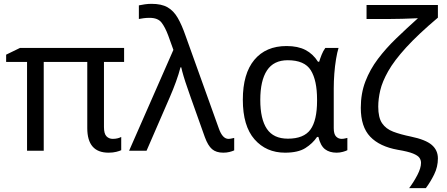

<svg xmlns="http://www.w3.org/2000/svg" viewBox="-20 -786 2330 1001"><path d="M568 -62Q582 -62 593.5 -65Q605 -68 612 -72V-3Q604 1 586.5 5.5Q569 10 546 10Q435 10 435 -118V-463H208V0H121V-463H12V-501L84 -536H627V-463H522V-124Q522 -89 535 -75.5Q548 -62 568 -62Z M653 0 884 -526 857 -601Q841 -644 822 -668.5Q803 -693 760 -693Q742 -693 728.5 -691Q715 -689 704 -687V-758Q718 -761 735 -763.5Q752 -766 770 -766Q822 -766 853.5 -748Q885 -730 906.5 -693Q928 -656 948 -598L1121 -116Q1140 -62 1171 -62Q1179 -62 1187.5 -64Q1196 -66 1201 -67V-2Q1190 3 1175.5 6.5Q1161 10 1144 10Q1107 10 1085.5 -8.5Q1064 -27 1048 -71L975 -276Q967 -300 956.5 -329.5Q946 -359 937.5 -387.5Q929 -416 925 -435H921Q912 -400 897.5 -360Q883 -320 866 -281L744 0Z M1466 10Q1368 10 1307 -59.5Q1246 -129 1246 -266Q1246 -402 1306 -474Q1366 -546 1474 -546Q1533 -546 1572.5 -525.5Q1612 -505 1638 -464H1644Q1649 -481 1657 -501Q1665 -521 1676 -536H1745Q1738 -514 1732 -478Q1726 -442 1723 -402Q1720 -362 1720 -326V-118Q1720 -87 1732 -74.5Q1744 -62 1761 -62Q1769 -62 1778 -64Q1787 -66 1791 -67V-3Q1784 1 1768 5.5Q1752 10 1735 10Q1698 10 1674.5 -8Q1651 -26 1640 -72H1633Q1610 -38 1572 -14Q1534 10 1466 10ZM1481 -63Q1564 -63 1598.5 -110.5Q1633 -158 1633 -261V-267Q1633 -367 1600.5 -419.5Q1568 -472 1480 -472Q1407 -472 1372 -419Q1337 -366 1337 -265Q1337 -165 1371.5 -114Q1406 -63 1481 -63Z M2263 40Q2263 84 2243.5 123.5Q2224 163 2200 195H2113Q2137 163 2156 126.5Q2175 90 2175 63Q2175 49 2167 37Q2159 25 2133.5 14.5Q2108 4 2054 -5Q1959 -22 1910 -73.5Q1861 -125 1861 -224Q1861 -299 1885 -361.5Q1909 -424 1950.5 -479Q1992 -534 2046 -586Q2100 -638 2159 -691Q2155 -691 2132.5 -690Q2110 -689 2077.5 -688Q2045 -687 2011 -687H1891V-760H2263V-694Q2160 -607 2097.5 -538.5Q2035 -470 2004 -415Q1973 -360 1962.5 -315Q1952 -270 1952 -230Q1952 -173 1972 -143.5Q1992 -114 2030 -99.5Q2068 -85 2122 -74Q2199 -58 2231 -30.5Q2263 -3 2263 40Z"/></svg>

Font: Noto IKEA Simplified Chinese
Style: Regular
Weight: 400
Designer: Monotype Design Team
Foundry: Monotype Imaging Inc.
Version: Version 1.100